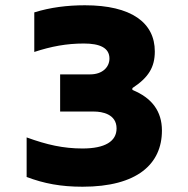

<svg xmlns="http://www.w3.org/2000/svg" viewBox="-20 -699 714 728"><path d="M337 -276C366 -276 422 -267 422 -212C422 -163 378 -136 293 -136C220 -136 158 -150 81 -178V-28C147 -3 211 9 293 9C500 9 594 -77 594 -204C594 -277 556 -328 482 -358V-365C543 -405 567 -444 567 -504C567 -613 478 -679 302 -679C235 -679 171 -671 110 -652V-502C174 -523 232 -534 298 -534C358 -534 395 -518 395 -477C395 -445 369 -417 322 -417H208V-276Z"/></svg>

Font: LT Wave Text Black
Style: Regular
Weight: 900
Designer: Daniel Lyons
Version: Version 2.5 (Glyphs App)